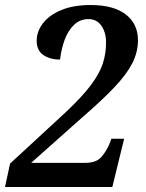

<svg xmlns="http://www.w3.org/2000/svg" viewBox="-32 -744 581 764"><path d="M-12 0 8 -93 229 -297Q294 -358 329 -404.5Q364 -451 377 -491Q390 -531 390 -574Q390 -615 371.5 -641.5Q353 -668 320 -668Q287 -668 263.5 -646Q240 -624 226 -587.5Q212 -551 207 -507Q167 -507 140.5 -525Q114 -543 114 -582Q114 -619 139 -651.5Q164 -684 212 -704Q260 -724 329 -724Q420 -724 468.5 -686.5Q517 -649 517 -584Q517 -536 494 -491.5Q471 -447 423 -396.5Q375 -346 300 -281L92 -96H308Q352 -96 372.5 -120.5Q393 -145 405 -175L411 -192H462L415 0Z"/></svg>

Font: Noto Serif Tamil SemiCondensed SemiBold
Style: Italic
Weight: 600
Width: 4
Italic angle: -12°
Designer: Indian Type Foundry, Tom Grace, and the Monotype Design Team
Foundry: Monotype Imaging Inc.
Version: Version 2.003; ttfautohint (v1.8.4.7-5d5b)